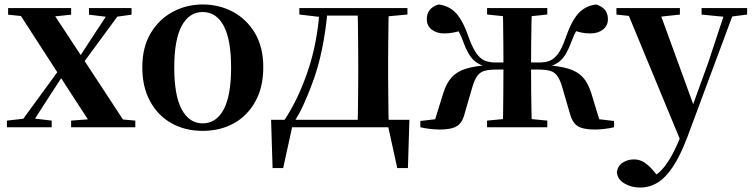

<svg xmlns="http://www.w3.org/2000/svg" viewBox="-20 -572 3380 863"><path d="M11 0V-29.9L99.5 -39.9H128.6L212.3 -29.9V0ZM56.7 0 284.4 -311.7 306.2 -291.7H301.5L206.3 -146L112.4 0ZM299.6 0V-29.9L437.4 -40.2H474.6L588.2 -29.9V0ZM318.1 -239.8 296.2 -261.5H301.8L391.3 -399.1L481 -535.7H535.7ZM398.1 0 247.7 -231.4 51.1 -535.7H203.8L349 -315.2L555.5 0ZM16.5 -506V-535.7H299.8V-506L191.7 -494.8H125.2ZM379.9 -506V-535.7H571.3V-506L494.2 -495.5H466Z M891 16.2Q811.7 16.2 750.5 -18.3Q689.3 -52.8 654.5 -117Q619.6 -181.2 619.6 -269.8Q619.6 -359.1 656.8 -422Q694 -484.9 755.9 -518.4Q817.8 -551.9 891 -551.9Q965.1 -551.9 1027.1 -518.8Q1089 -485.6 1126.2 -422.7Q1163.4 -359.8 1163.4 -269.8Q1163.4 -180.5 1128 -116.3Q1092.6 -52 1031.4 -17.9Q970.2 16.2 891 16.2ZM891 -17.5Q952 -17.5 985.4 -80.1Q1018.7 -142.6 1018.7 -268.1Q1018.7 -394.2 985.4 -456.1Q952 -518 891 -518Q830.7 -518 797 -456.1Q763.2 -394.2 763.2 -268.1Q763.2 -142.6 797 -80.1Q830.7 -17.5 891 -17.5Z M1744.1 0H1276.3L1296.5 -16.4L1252.8 183.5H1205.2L1198.5 -33.6H1820.2L1813.5 183.5H1765.6L1721.5 -17.9ZM1586.4 0Q1588.2 -25.5 1588.7 -67.4Q1589.2 -109.4 1589.7 -154.7Q1590.2 -200 1590.2 -234.8V-301.2Q1590.2 -335.7 1589.7 -381Q1589.2 -426.4 1588.7 -468.7Q1588.2 -511 1586.4 -535.7H1727.6Q1726.6 -511 1726.1 -468.7Q1725.6 -426.4 1725.1 -381Q1724.6 -335.7 1724.6 -301.2V-234.8Q1724.6 -200 1725.1 -154.7Q1725.6 -109.4 1726.1 -67.4Q1726.6 -25.5 1727.6 0ZM1325.5 -506.8V-535.7H1427.5V-495.5H1420.4ZM1661 -495.5V-535.7H1811.4V-506.8L1691 -495.5ZM1257.9 -31.5Q1320.7 -125.6 1364.2 -254.7Q1407.7 -383.7 1417.1 -535.7H1453.1Q1445.9 -440.9 1427.4 -350.8Q1408.9 -260.8 1377.9 -182.2Q1361 -138.1 1342.2 -97.1Q1323.3 -56.1 1300.3 -21.6V-8.9ZM1427.5 -501.8V-535.7H1662.3V-501.8Z M1869.4 0V-28.2L2021 -46L1928.5 -11.8L1972.6 -153.9Q1986.7 -198.8 2010.3 -224.7Q2033.9 -250.5 2074.1 -263.1Q2114.4 -275.7 2178.9 -279.4L2176.4 -269.4Q2136.2 -276.7 2109.8 -300.9Q2083.4 -325.1 2061.1 -386.8Q2049.7 -418.5 2037.6 -437.1Q2025.5 -455.6 2004.3 -479.7L2057.6 -436.9Q2037.9 -429.3 2018 -425.6Q1998.2 -421.8 1975.4 -421.8Q1942.9 -421.8 1920.6 -438.9Q1898.4 -456 1898.4 -485.9Q1898.4 -536.4 1951.7 -551.9Q2000.2 -545.7 2031.2 -511.4Q2062.1 -477.1 2088.5 -399.3Q2106.1 -352 2123.9 -328.7Q2141.7 -305.4 2162.3 -298.2Q2182.9 -291.1 2207 -291.1H2305V-259.4H2213.1Q2179.7 -259.4 2158.9 -253.9Q2138.2 -248.4 2125.8 -231.5Q2113.4 -214.7 2103.3 -181.4L2069.2 -64.1Q2059.4 -22.2 2035.1 -6Q2010.8 10.2 1956.7 10.2Q1934.7 10.2 1911.5 7.3Q1888.4 4.5 1869.4 0ZM2740.1 0Q2721.2 4.5 2698 7.3Q2674.8 10.2 2654.3 10.2Q2599.1 10.2 2575.3 -6Q2551.5 -22.2 2540.8 -64.1L2506.7 -181.4Q2496.9 -214.7 2484.3 -231.5Q2471.8 -248.4 2451.5 -253.9Q2431.3 -259.4 2397.1 -259.4H2305V-291.1H2403.2Q2429 -291.1 2449.1 -298.2Q2469.2 -305.4 2487.1 -328.7Q2504.9 -352 2521.4 -399.3Q2548.2 -477.1 2579.3 -511.4Q2610.5 -545.7 2659 -551.9Q2712.4 -536.4 2712.4 -485.6Q2712.4 -455.7 2689.7 -438.8Q2667.1 -421.8 2634.5 -421.8Q2611.1 -421.8 2593.2 -425.6Q2575.2 -429.3 2555.9 -436.9L2605.7 -479.7Q2584.5 -455.6 2572.7 -437.1Q2561 -418.5 2549.2 -386.8Q2526.9 -325.1 2500.6 -300.9Q2474.3 -276.7 2433.6 -269.4L2430.3 -279.4Q2494.9 -275.7 2535.5 -263.1Q2576.1 -250.5 2599.8 -224.7Q2623.6 -198.8 2637.4 -153.9L2680.8 -11.8L2588.5 -46L2740.1 -28.2ZM2239.2 0Q2240.9 -25.5 2241.4 -68.8Q2241.9 -112.1 2242.4 -163.8Q2242.9 -215.5 2242.9 -265.4V-283.9Q2242.9 -327.5 2242.4 -376.1Q2241.9 -424.6 2241.4 -467.8Q2240.9 -511 2239.2 -535.7H2370.8Q2369.8 -511 2368.9 -467.8Q2368 -424.6 2367.5 -376.1Q2367 -327.5 2367 -283.9V-265.4Q2367 -215.5 2367.5 -163.8Q2368 -112.1 2368.9 -68.8Q2369.8 -25.5 2370.8 0ZM2169.3 0V-29.9L2278.5 -40.2H2333.5L2440 -29.9V0ZM2169.3 -506.8V-535.7H2440V-506.8L2333.5 -495.5H2278.5Z M2856.5 271Q2817.5 271 2786.2 252.3Q2754.8 233.6 2752.6 201.1Q2757.8 171.7 2780.3 158.1Q2802.8 144.5 2829.1 144.5Q2855.6 144.5 2876.5 158.4Q2897.4 172.4 2915.6 194L2945.7 229.9L2910.6 252.4L2891.4 235.4Q2939.2 214.9 2972.7 169.1Q3006.3 123.3 3037 46.7L3067.1 -25.6L3076 -49.7L3163.1 -289.9L3244.4 -535.7H3285.3L3070 42.9Q3038.1 127.2 3004.7 177.4Q2971.2 227.6 2935 249.3Q2898.7 271 2856.5 271ZM3043.7 72.2 2792.1 -535.7H2938.5L3098.1 -97.3L3104.1 -86.2ZM2750.7 -506.5V-535.7H3036V-506.5L2937.7 -495.8H2851.6ZM3133.5 -506.5V-535.7H3338.1V-506.5L3256.4 -496.1H3238.8Z"/></svg>

Font: Noto Serif SC ExtraLight
Style: Regular
Weight: 200
Designer: Ryoko NISHIZUKA 西塚涼子 (kana & ideographs); Frank Grießhammer (Latin, Greek & Cyrillic); Wenlong ZHANG 张文龙 (bopomofo); San
Foundry: Adobe
Version: Version 2.002-H1;hotconv 1.1.0;makeotfexe 2.6.0